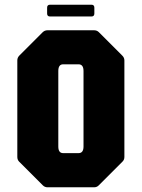

<svg xmlns="http://www.w3.org/2000/svg" viewBox="-20 -795 602 815"><path d="M181.5 0Q170 0 161.5 -8.5L61.5 -108.5Q53.5 -116.5 53.5 -128.5V-538.5Q53.5 -550 61.5 -558.5L161.5 -658.5Q170 -666.5 181.5 -666.5H379.5Q391.5 -666.5 399.5 -658.5L499.5 -558.5Q508 -550 508 -538.5V-128.5Q508 -116.5 499.5 -108.5L399.5 -8.5Q391.5 0 379.5 0ZM248 -145H313.5Q334.5 -145 334.5 -173V-493.5Q334.5 -522 313.5 -522H248Q227.5 -522 227.5 -493.5V-173Q227.5 -145 248 -145ZM192.5 -725Q180 -725 180 -737.5V-762.5Q180 -775 192.5 -775H368Q380.5 -775 380.5 -762.5V-737.5Q380.5 -725 368 -725Z"/></svg>

Font: Jaro 24pt
Style: Regular
Weight: 400
Designer: Agyei Archer, Celine Hurka, Mirko Velimirović
Version: Version 1.000